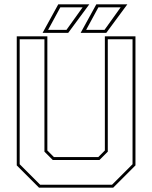

<svg xmlns="http://www.w3.org/2000/svg" viewBox="-20 -868 704 888"><path d="M160.5 0 57.5 -103V-700H199V-172L229.5 -141.5H434.5L465 -172V-700H606.5V-103L503.5 0ZM166 -13.5H498L593 -108.5V-686.5H478.5V-166.5L440 -128H224L185.5 -166.5V-686.5H71V-108.5ZM353 -716 425.5 -848H569L471.5 -716ZM202.5 -730H287.5L362 -834H259ZM177 -716 249.5 -848H393L295.5 -716ZM378.5 -730H463.5L538 -834H435Z"/></svg>

Font: Tourney Thin Thin
Style: Regular
Weight: 250
Version: Version 1.015